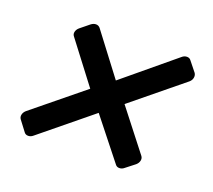

<svg xmlns="http://www.w3.org/2000/svg" viewBox="-83 -625 722 651"><g transform="rotate(20 277.5 -300.0)"><path d="M60 -89 32 -126Q27 -133 29 -142Q31 -151 39 -158L218 -304L106 -451Q100 -458 102 -467Q104 -476 112 -483L144 -509Q153 -516 162 -516Q171 -516 177 -509L290 -360L472 -511Q480 -518 489.5 -518Q499 -518 504 -511L532 -476Q537 -469 535.5 -459.5Q534 -450 526 -443L345 -295L459 -149Q464 -142 462 -133Q460 -124 452 -117L420 -92Q412 -85 402.5 -85Q393 -85 388 -92L273 -237L92 -89Q84 -82 74.5 -82Q65 -82 60 -89Z"/></g></svg>

Font: Rubik
Style: Italic
Weight: 400
Italic angle: -12°
Designer: Hubert and Fischer
Foundry: Hubert and Fischer
Version: Version 2.300;gftools[0.9.30]